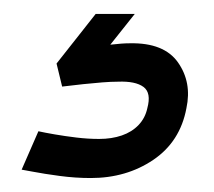

<svg xmlns="http://www.w3.org/2000/svg" viewBox="-20 -27 307 275"><path d="M173 -7H117L61 64L69 97Q85 95 99.5 93.5Q114 92 126.5 91Q139 90 149 90Q174 89 185.5 97.5Q197 106 191 128Q188 142 178.5 152Q169 162 154.5 167Q140 172 122 172Q106 172 89.5 170Q73 168 58.5 165.5Q44 163 35 161L11 216Q12 216 27.5 219Q43 222 65.5 225Q88 228 110 228Q161 228 199.5 202Q238 176 247 128Q255 91 235 62.5Q215 34 166 35Q160 35 153.5 35.5Q147 36 138 37Z"/></svg>

Font: Advent Pro Medium
Style: Italic
Weight: 500
Italic angle: -12°
Version: Version 3.000